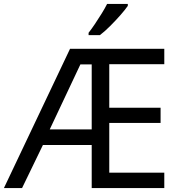

<svg xmlns="http://www.w3.org/2000/svg" viewBox="-21 -964 922 984"><path d="M821 0H449V-221H199L92 0H-1L338 -714H821V-635H539V-412H802V-334H539V-79H821ZM234 -301H449V-634H391ZM634 -944V-934Q622 -916 597 -887.5Q572 -859 543.5 -830.5Q515 -802 491 -784H433V-796Q448 -815 465.5 -841Q483 -867 500 -894.5Q517 -922 528 -944Z"/></svg>

Font: Noto IKEA Simplified Chinese
Style: Regular
Weight: 400
Designer: Monotype Design Team
Foundry: Monotype Imaging Inc.
Version: Version 1.100